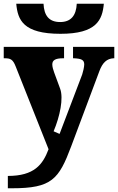

<svg xmlns="http://www.w3.org/2000/svg" viewBox="-23 -787 632 1028"><path d="M301 -606C494 -606 525 -680 533 -767H388C385 -704 357 -669 299 -669C239 -669 213 -704 210 -767H64C72 -680 101 -606 301 -606ZM19 221H42C254 221 292 173 358 -3L509 -406C526 -452 549 -473 585 -475H589V-536H368V-475H373C412 -473 428 -467 428 -442C428 -429 421 -399 417 -388L296 -70L264 -84C298 -164 318 -261 299 -312L267 -399C262 -413 257 -429 257 -442C257 -464 272 -475 315 -475H320V-536H-3V-475H2C32 -475 46 -470 61 -431L237 12C206 94 161 155 19 155Z"/></svg>

Font: UArctic Serif Black
Style: Regular
Weight: 900
Designer: Customization by Puisto advertising & original work Monotype Design Team
Foundry: Monotype Imaging Inc.
Version: Version 2.004